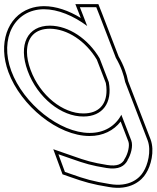

<svg xmlns="http://www.w3.org/2000/svg" viewBox="-139 -628 763 936"><path d="M-84 -282C-142.6 -441 -68.6 -582 75 -583C143.2 -583 218.9 -551.3 286 -501.3L266.4 -552L250.3 -593H330.3L345.7 -554L425.6 -346.4C437.8 -325.5 448.1 -303.9 456 -282C462.7 -263.8 467.7 -245.8 471.2 -228.2L581 57C599.8 108 580.6 178 560.1 209C541.9 241 491.5 286 395.2 269C314.4 256 276.4 245 206.1 220L177.4 210L145.7 124L208.8 146C276.7 170 307 179 380.4 191C442.1 201 468.4 180 482.8 154L482.4 153C498.8 127 511 84 501 57L452.6 -68.6C423.6 -14.1 369.7 20.5 297.4 20C152.4 20 -25 -122 -84 -282ZM-4 -282C43.9 -152 160.2 -59 267.9 -60C361 -60 409.9 -126.4 391.4 -227.5L346.7 -343.7C290.2 -439.1 196.3 -502.2 104.5 -503C-4.5 -503 -51.6 -411 -4 -282ZM-98.1 -276.8C-37.2 -111.7 143.9 35 297.3 35C362.8 35.4 415.8 8 449.3 -35.6L487 62.3C494.1 81.7 484.6 121.5 469.7 145L465.8 151.3L466.2 152.4C454.1 170.4 434.9 184.6 382.9 176.2C309.9 164.3 281.7 155.9 213.8 131.8L120.7 99.4L165.8 221.8L201.1 234.1C271.5 259.2 311.6 270.7 392.7 283.8C495.1 301.9 552.1 252.9 572.9 216.9C595.9 181.6 616.3 109.2 595.1 51.7L485.6 -232.4C481.8 -251.7 476.9 -268.6 470.1 -287.1C462 -309.6 451.4 -331.7 439.2 -352.9L359.7 -559.4L340.5 -608H228.3L252.5 -546.6L254.8 -540.5C195.9 -576.4 134.1 -598 75 -598C49.8 -597.8 26.6 -593.7 5.5 -586C-104.5 -546 -149 -414.8 -98.1 -276.8ZM10.1 -287.2C-1.9 -319.5 -7.4 -349 -7.5 -374.6C-7.7 -445.6 31.9 -488 104.4 -488C189.2 -487.2 278.6 -428.1 333.1 -337.2L376.9 -223.4C379.3 -209.7 380.3 -199.1 380.3 -187.8C380.6 -116.8 340.6 -75 267.8 -75C168.5 -74.1 56.4 -161.6 10.1 -287.2Z"/></svg>

Font: Nordica Plus
Style: NordicaClassicLightOpOblOl
Weight: 300
Version: Version 1.01